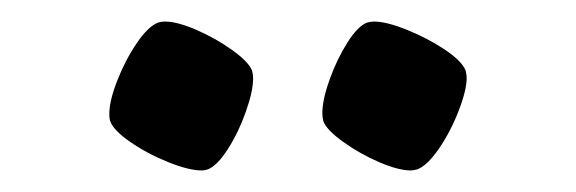

<svg xmlns="http://www.w3.org/2000/svg" viewBox="-20 -714 540 180"><path d="M82.5 -607.4Q82.5 -619.6 90.1 -638.9Q97.7 -658.2 108.4 -673.8Q119.1 -689.5 128.4 -692.9Q131.3 -693.8 134.8 -693.8Q146 -693.8 164.1 -686Q182.1 -678.2 197.5 -667.2Q212.9 -656.2 216.3 -647.9Q217.3 -644 217.3 -640.6Q217.3 -628.4 210.4 -609.1Q203.6 -589.8 193.6 -574.2Q183.6 -558.6 174.8 -555.2Q171.9 -554.2 168.9 -554.2Q157.2 -554.2 137.7 -562Q118.2 -569.8 102.3 -580.8Q86.4 -591.8 83.5 -600.1Q82.5 -602.1 82.5 -607.4ZM282.2 -607.9Q282.2 -620.6 289.1 -639.6Q295.9 -658.7 305.7 -674.1Q315.4 -689.5 324.2 -692.9Q328.1 -693.8 330.6 -693.8Q342.3 -693.8 361.6 -686Q380.9 -678.2 397 -667.5Q413.1 -656.7 416.5 -647.9Q417.5 -644 417.5 -641.1Q417.5 -629.4 409.9 -609.9Q402.3 -590.3 391.4 -574.5Q380.4 -558.6 371.1 -555.2Q367.2 -554.2 365.2 -554.2Q353.5 -554.2 335.4 -562Q317.4 -569.8 302 -580.8Q286.6 -591.8 283.2 -600.1Q282.2 -604 282.2 -607.9Z"/></svg>

Font: Vesper Libre Medium
Style: Regular
Weight: 500
Designer: Robert Keller & Kimya Gandhi
Foundry: Mota Italic
Version: Version 1.058